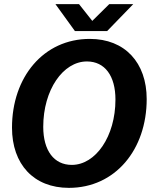

<svg xmlns="http://www.w3.org/2000/svg" viewBox="-20 -894 746 928"><path d="M313 14C537 14 689 -171 689 -415C689 -591 584 -706 414 -706C190 -706 38 -521 38 -277C38 -100 143 14 313 14ZM327 -97C241 -97 189 -166 189 -281C189 -460 285 -597 400 -597C487 -597 538 -527 538 -413C538 -234 442 -97 327 -97ZM342 -744H498L624 -874H508L426 -793L362 -874H248Z"/></svg>

Font: Ronzino Bold
Style: Italic
Weight: 700
Italic angle: -8°
Designer: Nunzio Mazzaferro
Foundry: Collletttivo
Version: Version 1.000;Glyphs 3.3 (3337)